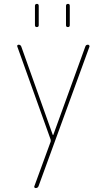

<svg xmlns="http://www.w3.org/2000/svg" viewBox="-20 -750 540 990"><path d="M241.2 -30.3 69.3 -509.8Q67.4 -513.7 69.8 -516.6Q72.3 -519.5 76.2 -519.5Q85.9 -519.5 89.8 -509.8L252 -54.7Q252 -53.7 253.9 -53.7Q254.9 -53.7 254.9 -54.7L419.9 -509.8Q422.9 -519.5 433.6 -519.5Q436.5 -519.5 439.5 -516.6Q442.4 -513.7 441.4 -509.8L178.7 210Q174.8 219.7 164.1 219.7Q160.2 219.7 157.7 216.8Q155.3 213.9 157.2 210L241.2 -19.5Q242.2 -25.4 241.2 -30.3ZM320.3 -620.1V-719.7Q320.3 -729.5 330.1 -730Q339.8 -730.5 339.8 -719.7V-620.1Q339.8 -610.4 330.1 -610.4Q320.3 -610.4 320.3 -620.1ZM160.2 -620.1V-719.7Q160.2 -729.5 169.9 -730Q179.7 -730.5 179.7 -719.7V-620.1Q179.7 -610.4 169.9 -610.4Q160.2 -610.4 160.2 -620.1Z"/></svg>

Font: Rounded Mgen+ 1m thin
Style: Regular
Weight: 100
Designer: [Source Han Sans]
Ryoko NISHIZUKA  (kana & ideographs); Paul D. Hunt (Latin, Greek & Cyrillic); Wenlong ZHANG  (bopomofo
Version: Version 1.059.20150602